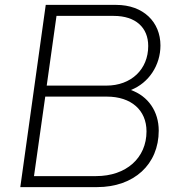

<svg xmlns="http://www.w3.org/2000/svg" viewBox="-20 -765 742 785"><path d="M63 0H377C528 0 629 -93 629 -231C629 -309 586 -372 515 -397C589 -426 636 -499 636 -579C636 -675 566 -745 455 -745H167ZM119 -45 165 -370H417C516 -370 579 -315 579 -228C579 -119 496 -45 373 -45ZM171 -415 211 -700H445C535 -700 586 -652 586 -577C586 -481 516 -415 415 -415Z"/></svg>

Font: Mluvka ExtraLight
Style: Italic
Weight: 200
Italic angle: -8°
Designer: Modified by Jiří Krblich, Original typeface by Gumpita Rahayu
Foundry: Gumpita Rahayu & Jiří Krblich
Version: Version 2.000;Glyphs 3.1.1 (3134)